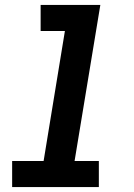

<svg xmlns="http://www.w3.org/2000/svg" viewBox="-20 -755 540 775"><path d="M29 0V-105H156L242 -630H144V-735H385L281 -105H379V0Z"/></svg>

Font: Iosevka Slab Extrabold Oblique
Style: Regular
Weight: 800
Italic angle: -9°
Monospace: yes
Designer: Belleve Invis
Foundry: Belleve Invis
Version: Version 11.1.1; ttfautohint (v1.8.3)